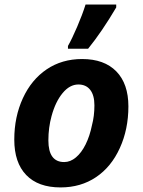

<svg xmlns="http://www.w3.org/2000/svg" viewBox="-20 -817 629 847"><path d="M43 -201.2Q43 -301.3 80.8 -383.5Q118.7 -465.8 186 -511.2Q253.4 -556.6 342.3 -556.6Q439.9 -556.6 493.2 -502Q546.4 -447.3 546.4 -347.7Q546.4 -246.6 508.5 -163.6Q470.7 -80.6 403.8 -35.6Q336.4 9.8 247.1 9.8Q148.4 9.8 95.7 -44.9Q43 -99.6 43 -201.2ZM385.7 -264.6Q396.5 -304.7 396.5 -352.1Q396.5 -397 377.9 -420.7Q359.4 -444.3 325.7 -444.3Q287.6 -444.3 256.1 -406.2Q224.6 -368.2 207.5 -305.2Q193.4 -253.9 193.4 -197.8Q193.4 -102.1 263.2 -102.1Q290.5 -102.1 314.9 -122.6Q339.4 -143.1 357.7 -179.9Q376 -216.8 385.7 -264.6ZM357.4 -796.9H492.7V-784.2Q429.7 -677.2 368.7 -602.1H279.8V-614.3Q297.4 -645 320.3 -698.5Q343.3 -752 357.4 -796.9Z"/></svg>

Font: Viking Open Sans
Style: Bold Italic
Weight: 700
Italic angle: -12°
Foundry: Ascender Corporation
Version: Version 2.000